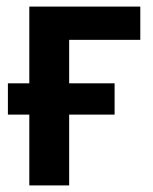

<svg xmlns="http://www.w3.org/2000/svg" viewBox="-20 -563 464 583"><path d="M406 -543V-442H190V-310H328V-215H190V0H69V-215H4V-310H69V-543Z"/></svg>

Font: Noto Sans SemiCondensed SemiBold
Style: Regular
Weight: 600
Width: 4
Designer: Monotype Design Team
Foundry: Monotype Imaging Inc.
Version: Version 2.013; ttfautohint (v1.8.4.7-5d5b)